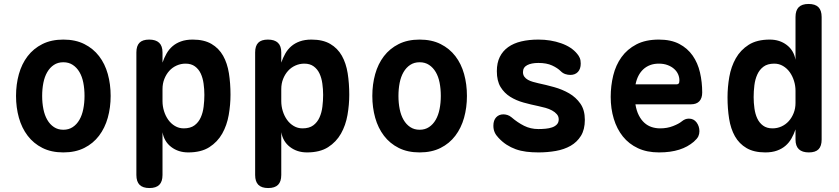

<svg xmlns="http://www.w3.org/2000/svg" viewBox="-20 -760 4240 970"><path d="M300 10Q239.2 10 194.4 -12.6Q149.6 -35.1 119.8 -74.2Q90.1 -113.2 75.5 -165Q61 -216.8 61 -275.3Q61 -333.8 75.4 -385.4Q89.8 -437.1 119.5 -476Q149.3 -514.9 194.2 -537.4Q239.2 -560 300 -560Q361.1 -560 406.1 -537.4Q451 -514.9 480.6 -476.3Q510.2 -437.8 524.6 -386.1Q539 -334.5 539 -275.3Q539 -216.8 524.5 -165Q509.9 -113.2 480.3 -74.2Q450.7 -35.1 405.8 -12.6Q360.8 10 300 10ZM300 -104.5Q327.3 -104.5 347.5 -118Q367.8 -131.4 381.1 -154.5Q394.5 -177.5 400.7 -208.8Q407 -240 407 -275.3Q407 -311.3 400.9 -342.2Q394.8 -373.2 381.4 -395.9Q368.1 -418.6 347.8 -432Q327.6 -445.5 300 -445.5Q272.4 -445.5 252.2 -432Q231.9 -418.6 218.6 -395.5Q205.2 -372.5 199.1 -341.4Q193 -310.3 193 -275Q193 -239.7 199.3 -208.6Q205.5 -177.5 218.9 -154.5Q232.2 -131.4 252.5 -118Q272.7 -104.5 300 -104.5Z M733.6 -560Q767.1 -560 784.1 -543.9Q801 -527.9 801 -495.1V-443.7Q809.3 -468 821.4 -489.4Q833.5 -510.8 851.5 -526.3Q869.5 -541.9 894.6 -550.9Q919.7 -560 953.6 -560Q1011.1 -560 1048.4 -538.1Q1085.7 -516.2 1107.1 -478.4Q1128.4 -440.6 1136.5 -389.8Q1144.5 -338.9 1144.5 -281.4Q1144.5 -230.9 1135.5 -179Q1126.4 -127.1 1102.7 -85Q1078.9 -42.9 1037.5 -16.4Q996.1 10 931 10Q880.9 10 845.1 -17.4Q809.3 -44.8 801 -91.9V124Q801 157.5 784.8 173.7Q768.5 190 735 190Q701.5 190 685.2 173.7Q669 157.5 669 124V-495.1Q669 -527.9 684.5 -543.9Q700.1 -560 733.6 -560ZM917.3 -438.5Q893.8 -438.5 872.3 -428.9Q850.8 -419.3 835.3 -402.1Q819.8 -385 810.4 -361.4Q801 -337.9 801 -309.7V-248.7Q801 -223.3 808.6 -198.8Q816.2 -174.2 830.1 -154.7Q844 -135.2 864.1 -123.4Q884.1 -111.5 908.3 -111.5Q942.2 -111.5 962.6 -126.7Q983.1 -141.9 994.1 -166.5Q1005.2 -191.1 1008.8 -221.3Q1012.5 -251.4 1012.5 -280.3Q1012.5 -309.5 1008.5 -337.7Q1004.6 -366 994.2 -388.4Q983.8 -410.8 964.9 -424.6Q946.1 -438.5 917.3 -438.5Z M1333.6 -560Q1367.1 -560 1384.1 -543.9Q1401 -527.9 1401 -495.1V-443.7Q1409.3 -468 1421.4 -489.4Q1433.5 -510.8 1451.5 -526.3Q1469.5 -541.9 1494.6 -550.9Q1519.7 -560 1553.6 -560Q1611.1 -560 1648.4 -538.1Q1685.7 -516.2 1707.1 -478.4Q1728.4 -440.6 1736.5 -389.8Q1744.5 -338.9 1744.5 -281.4Q1744.5 -230.9 1735.5 -179Q1726.4 -127.1 1702.7 -85Q1678.9 -42.9 1637.5 -16.4Q1596.1 10 1531 10Q1480.9 10 1445.1 -17.4Q1409.3 -44.8 1401 -91.9V124Q1401 157.5 1384.8 173.7Q1368.5 190 1335 190Q1301.5 190 1285.2 173.7Q1269 157.5 1269 124V-495.1Q1269 -527.9 1284.5 -543.9Q1300.1 -560 1333.6 -560ZM1517.3 -438.5Q1493.8 -438.5 1472.3 -428.9Q1450.8 -419.3 1435.3 -402.1Q1419.8 -385 1410.4 -361.4Q1401 -337.9 1401 -309.7V-248.7Q1401 -223.3 1408.6 -198.8Q1416.2 -174.2 1430.1 -154.7Q1444 -135.2 1464.1 -123.4Q1484.1 -111.5 1508.3 -111.5Q1542.2 -111.5 1562.6 -126.7Q1583.1 -141.9 1594.1 -166.5Q1605.2 -191.1 1608.8 -221.3Q1612.5 -251.4 1612.5 -280.3Q1612.5 -309.5 1608.5 -337.7Q1604.6 -366 1594.2 -388.4Q1583.8 -410.8 1564.9 -424.6Q1546.1 -438.5 1517.3 -438.5Z M2100 10Q2039.2 10 1994.4 -12.6Q1949.6 -35.1 1919.8 -74.2Q1890.1 -113.2 1875.5 -165Q1861 -216.8 1861 -275.3Q1861 -333.8 1875.4 -385.4Q1889.8 -437.1 1919.5 -476Q1949.3 -514.9 1994.2 -537.4Q2039.2 -560 2100 -560Q2161.1 -560 2206.1 -537.4Q2251 -514.9 2280.6 -476.3Q2310.2 -437.8 2324.6 -386.1Q2339 -334.5 2339 -275.3Q2339 -216.8 2324.5 -165Q2309.9 -113.2 2280.3 -74.2Q2250.7 -35.1 2205.8 -12.6Q2160.8 10 2100 10ZM2100 -104.5Q2127.3 -104.5 2147.5 -118Q2167.8 -131.4 2181.1 -154.5Q2194.5 -177.5 2200.7 -208.8Q2207 -240 2207 -275.3Q2207 -311.3 2200.9 -342.2Q2194.8 -373.2 2181.4 -395.9Q2168.1 -418.6 2147.8 -432Q2127.6 -445.5 2100 -445.5Q2072.4 -445.5 2052.2 -432Q2031.9 -418.6 2018.6 -395.5Q2005.2 -372.5 1999.1 -341.4Q1993 -310.3 1993 -275Q1993 -239.7 1999.3 -208.6Q2005.5 -177.5 2018.9 -154.5Q2032.2 -131.4 2052.5 -118Q2072.7 -104.5 2100 -104.5Z M2700.3 10Q2667.5 10 2638.8 6.4Q2610.1 2.7 2585.6 -6.1Q2561.1 -14.9 2539.3 -29Q2517.5 -43.1 2498.2 -64Q2485.4 -77.1 2479 -91.8Q2472.6 -106.5 2472.6 -124.7Q2472.6 -152.3 2486.7 -167.3Q2500.8 -182.3 2523.2 -182.3Q2532.8 -182.3 2543.6 -179Q2554.3 -175.7 2564.6 -167.1Q2594.5 -141.2 2627.5 -124.6Q2660.4 -108 2700 -108Q2717.7 -108 2736 -109.7Q2754.3 -111.3 2769 -116.4Q2783.8 -121.4 2793.2 -131.2Q2802.7 -141 2802.7 -157Q2802.7 -172 2793.2 -182.9Q2783.8 -193.9 2769 -201.9Q2754.3 -210 2736 -215.1Q2717.7 -220.2 2700 -223.9Q2662.5 -231.6 2625 -241.9Q2587.6 -252.3 2557.7 -271Q2527.8 -289.7 2508.9 -320.4Q2490.1 -351.2 2490.1 -400.4Q2490.1 -442.4 2505 -472.4Q2520 -502.5 2547.3 -522Q2574.7 -541.6 2613.5 -550.8Q2652.3 -560 2700 -560Q2762.2 -560 2815.2 -541.3Q2868.2 -522.6 2896.3 -487.6Q2904 -478.7 2909 -467.3Q2913.9 -455.8 2913.9 -439Q2913.9 -411.8 2899.7 -396.6Q2885.5 -381.5 2861.3 -381.5Q2848.8 -381.5 2836.1 -385.7Q2823.4 -389.9 2813.1 -400.2Q2796.8 -416.5 2769.3 -429.2Q2741.8 -442 2700 -442Q2682.2 -442 2668 -439.2Q2653.7 -436.4 2643.3 -430.8Q2632.8 -425.3 2627.5 -416.6Q2622.1 -407.9 2622.1 -395.8Q2622.1 -382.1 2629.1 -372.4Q2636.1 -362.8 2647.4 -356.6Q2658.6 -350.3 2672.7 -346.4Q2686.8 -342.4 2700 -339.4Q2738 -331.4 2779.5 -319.9Q2820.9 -308.4 2855.4 -288.4Q2889.8 -268.4 2912.3 -236.2Q2934.7 -204 2934.7 -154.6Q2934.7 -105.7 2915 -73.8Q2895.2 -41.9 2862.8 -23.4Q2830.3 -4.9 2788 2.6Q2745.7 10 2700.3 10Z M3460.4 -160.7Q3485 -160.7 3499.3 -141.3Q3513.5 -121.8 3513.5 -97.1Q3513.5 -83.2 3508 -71.2Q3502.4 -59.2 3484.8 -43.7Q3469.5 -30.8 3451.5 -20.8Q3433.5 -10.9 3411.6 -3.9Q3389.7 3 3364.4 6.5Q3339.1 10 3309.2 10Q3248.4 10 3202.9 -11.3Q3157.4 -32.5 3126.9 -70.4Q3096.5 -108.3 3080.9 -159.8Q3065.3 -211.2 3065.3 -270.6Q3065.3 -326.2 3078.1 -378.7Q3091 -431.2 3119.9 -471.4Q3148.8 -511.6 3195.2 -535.8Q3241.7 -560 3308.5 -560Q3369.9 -560 3411.7 -538.1Q3453.4 -516.2 3479.3 -479.2Q3505.2 -442.2 3516.4 -393.7Q3527.6 -345.3 3527.6 -292.6Q3527.6 -264.1 3513.2 -248.5Q3498.8 -233 3470.8 -233H3190.2Q3195.6 -200 3207.6 -176.9Q3219.5 -153.7 3236 -139.1Q3252.5 -124.5 3272.7 -118Q3292.9 -111.5 3315.1 -111.5Q3351 -111.5 3380.3 -123.1Q3409.6 -134.6 3423.2 -145.9Q3432.6 -153.6 3441.4 -157.2Q3450.3 -160.7 3460.4 -160.7ZM3399.2 -334Q3404.9 -334 3408.6 -337.9Q3412.4 -341.8 3412.4 -353.7Q3412.4 -369.8 3405.8 -384.8Q3399.2 -399.9 3385.8 -411.8Q3372.4 -423.8 3353 -431.1Q3333.7 -438.5 3308.5 -438.5Q3283.8 -438.5 3264.2 -431Q3244.6 -423.5 3229.9 -409.8Q3215.2 -396.1 3205.4 -377Q3195.6 -357.9 3190.9 -334Z M4066.4 10Q4032.9 10 4015.9 -6.1Q3999 -22.1 3999 -54.9V-106.3Q3990.7 -82 3978.6 -60.6Q3966.5 -39.2 3948.5 -23.7Q3930.5 -8.1 3905.4 0.9Q3880.3 10 3846.4 10Q3788.9 10 3751.6 -11.9Q3714.3 -33.8 3692.9 -71.6Q3671.6 -109.4 3663.5 -160.4Q3655.5 -211.4 3655.5 -268.6Q3655.5 -319.8 3664.5 -371.5Q3673.6 -423.2 3697.3 -465.3Q3721.1 -507.4 3762.5 -533.7Q3803.9 -560 3869 -560Q3919.1 -560 3954.9 -532.6Q3990.7 -505.2 3999 -458.1V-674Q3999 -707.5 4015.2 -723.7Q4031.5 -740 4065 -740Q4098.5 -740 4114.8 -723.7Q4131 -707.5 4131 -674V-54.9Q4131 -22.1 4115.5 -6.1Q4099.9 10 4066.4 10ZM3882.7 -111.5Q3906.9 -111.5 3928 -121.1Q3949.2 -130.7 3964.7 -147.9Q3980.2 -165 3989.6 -188.6Q3999 -212.1 3999 -240.3V-301.3Q3999 -326.7 3991.4 -351.2Q3983.8 -375.8 3969.9 -395.3Q3956 -414.8 3935.9 -426.6Q3915.9 -438.5 3891.7 -438.5Q3857.8 -438.5 3837.4 -423.3Q3816.9 -408.1 3805.9 -383.5Q3794.8 -358.9 3791.2 -329.1Q3787.5 -299.3 3787.5 -269.7Q3787.5 -240.5 3791.5 -212.3Q3795.4 -184 3805.8 -161.6Q3816.2 -139.2 3835.1 -125.4Q3853.9 -111.5 3882.7 -111.5Z"/></svg>

Font: Maple Mono
Style: Regular
Weight: 400
Monospace: yes
Designer: subframe7536
Version: Version 7.300